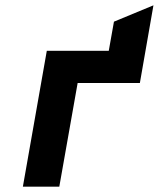

<svg xmlns="http://www.w3.org/2000/svg" viewBox="-20 -702 597 722"><path d="M66 0 156 -511H389L408.5 -620.5L557 -682L506 -390H272L203 0Z"/></svg>

Font: Overpass ExtraBold
Style: Italic
Weight: 800
Italic angle: -10°
Designer: Delve Withrington, Dave Bailey, Thomas Jockin
Foundry: Delve Fonts LLC
Version: Version 4.000